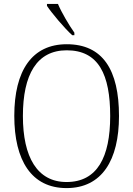

<svg xmlns="http://www.w3.org/2000/svg" viewBox="-20 -951 682 981"><path d="M349 -771H360V-784C333 -822 295 -886 276 -931H220V-921C243 -886 309 -807 349 -771ZM320 10C501 10 588 -133 588 -358C588 -594 505 -725 321 -725C144 -725 53 -591 53 -359C53 -131 141 10 320 10ZM320 -21C170 -21 97 -149 97 -358C97 -570 168 -694 321 -694C484 -694 543 -570 543 -358C543 -148 477 -21 320 -21Z"/></svg>

Font: Noto Serif Devanagari SemiCondensed ExtraLight
Style: Regular
Weight: 200
Width: 4
Designer: Universal Thirst, Indian Type Foundry and the Monotype Design Team
Foundry: Monotype Imaging Inc.
Version: Version 2.004